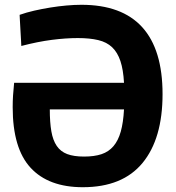

<svg xmlns="http://www.w3.org/2000/svg" viewBox="-20 -772 736 802"><path d="M33 -324Q33 -350 34.5 -373.5Q36 -397 39 -426H498Q495 -481 483 -517Q471 -553 448.5 -574.5Q426 -596 390.5 -604.5Q355 -613 305 -613Q255 -613 196.5 -605.5Q138 -598 69 -580Q69 -581 68 -601Q67 -621 65.5 -645Q64 -669 63 -689.5Q62 -710 62 -710Q90 -720 123 -727.5Q156 -735 190 -740.5Q224 -746 257.5 -749Q291 -752 320 -752Q489 -752 574 -658.5Q659 -565 659 -379Q659 -193 575.5 -91.5Q492 10 326 10Q183 10 108 -71Q33 -152 33 -324ZM331 -118Q374 -118 404 -128Q434 -138 454 -161.5Q474 -185 484.5 -222.5Q495 -260 498 -315H188Q188 -261 194.5 -223.5Q201 -186 217 -162.5Q233 -139 260.5 -128.5Q288 -118 331 -118Z"/></svg>

Font: Encode Sans Narrow
Style: Bold
Weight: 700
Designer: Pablo Impallari, Andres Torresi
Foundry: Pablo Impallari, Andres Torresi
Version: Version 1.000; ttfautohint (v1.00) -l 8 -r 50 -G 200 -x 14 -